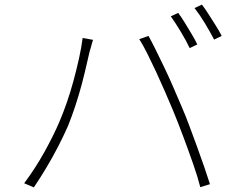

<svg xmlns="http://www.w3.org/2000/svg" viewBox="-20 -821 1040 834"><path d="M754 -765Q767 -748 782 -723.5Q797 -699 812 -674Q827 -649 837 -628L804 -612Q790 -642 766 -682Q742 -722 722 -750ZM857 -801Q871 -783 886.5 -758.5Q902 -734 917.5 -709.5Q933 -685 943 -665L910 -649Q893 -682 870 -720Q847 -758 825 -786ZM238 -292Q254 -329 270 -375Q286 -421 299.5 -471Q313 -521 323.5 -568.5Q334 -616 339 -656L384 -648Q381 -639 379 -631Q377 -623 374.5 -614.5Q372 -606 369 -596Q364 -575 355.5 -537.5Q347 -500 335 -454.5Q323 -409 307.5 -362Q292 -315 275 -273Q256 -230 232.5 -184.5Q209 -139 182.5 -94.5Q156 -50 127 -7L85 -25Q133 -89 173 -161Q213 -233 238 -292ZM730 -345Q714 -383 696 -424.5Q678 -466 658.5 -508Q639 -550 620.5 -587Q602 -624 585 -651L625 -665Q639 -640 656.5 -604.5Q674 -569 693.5 -528.5Q713 -488 732 -444Q751 -400 769 -358Q786 -319 803 -273Q820 -227 837 -181Q854 -135 868 -93.5Q882 -52 892 -21L850 -8Q839 -52 818.5 -110.5Q798 -169 775 -230.5Q752 -292 730 -345Z"/></svg>

Font: Noto Sans JP ExtraLight
Style: Regular
Weight: 250
Designer: Ryoko NISHIZUKA  (kana, bopomofo & ideographs); Paul D. Hunt (Latin, Greek & Cyrillic); Sandoll Communications , Soo-you
Foundry: Adobe
Version: Version 2.004-H2;hotconv 1.0.118;makeotfexe 2.5.65603